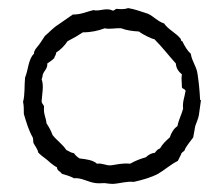

<svg xmlns="http://www.w3.org/2000/svg" viewBox="-20 -456 551 475"><path d="M475 -209C474 -231 472 -251 469 -271C467 -291 455 -303 452 -323C443 -331 437 -342 431 -354C427 -354 428 -358 427 -360C415 -375 396 -383 386 -398C370 -403 361 -415 346 -422C330 -427 315 -433 297 -436C289 -433 281 -433 270 -434C264 -435 265 -429 258 -430C243 -438 226 -427 211 -431C194 -427 181 -420 160 -420L124 -395C111 -387 102 -376 91 -367C85 -358 79 -348 73 -341C69 -336 64 -331 64 -323C50 -310 50 -283 42 -264C40 -245 42 -221 37 -204C39 -196 39 -185 39 -174C45 -154 51 -133 61 -116C63 -112 61 -104 64 -100C68 -93 73 -87 75 -78C84 -69 96 -62 105 -53C110 -49 115 -45 121 -42C121 -33 130 -32 133 -26C144 -23 154 -20 163 -15C182 -17 198 -5 217 -3C224 -2 232 -3 239 -3C246 -2 253 -1 259 -1C277 -2 293 -8 311 -6C333 -11 354 -17 371 -26C388 -36 402 -49 420 -58L428 -74C429 -81 437 -80 438 -88C444 -98 451 -107 458 -116L463 -144C466 -153 470 -161 472 -171L477 -207C477 -208 477 -209 475 -209ZM430 -241C430 -236 436 -237 438 -233C439 -233 439 -232 439 -231C437 -216 431 -205 433 -187C429 -172 422 -160 419 -144C410 -138 404 -128 400 -116C391 -108 382 -100 376 -89C370 -87 367 -83 363 -78C354 -77 347 -73 341 -67C327 -63 314 -58 302 -51C283 -53 270 -49 255 -47C241 -46 234 -53 220 -51C210 -60 194 -62 177 -64C172 -67 167 -71 163 -77C155 -78 151 -82 144 -85C135 -99 120 -109 110 -122C106 -133 101 -142 95 -151C94 -165 87 -174 89 -192C88 -198 83 -199 83 -206C84 -223 89 -244 83 -260C85 -264 85 -268 86 -272C89 -281 98 -286 97 -299C103 -303 109 -307 114 -312C115 -317 119 -320 119 -326C130 -333 140 -343 147 -354C161 -361 173 -368 185 -376C206 -376 223 -380 239 -386C252 -383 264 -387 280 -386C292 -381 308 -379 324 -378C332 -371 357 -359 362 -359C381 -340 397 -319 415 -299C416 -286 422 -279 430 -272C428 -260 430 -254 430 -241Z"/></svg>

Font: FuturaRener
Style: Light
Weight: 300
Designer: BSozoo
Foundry: BSozoo
Version: Version 1.0